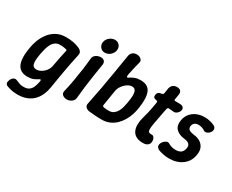

<svg xmlns="http://www.w3.org/2000/svg" viewBox="-128 -1199 2276 1881"><g transform="rotate(30 1010.0 -258.5)"><path d="M163 213Q124 213 92 205.5Q60 198 41 190Q24 183 20 168.5Q16 154 24 135Q33 109 51 97.5Q69 86 89 94Q105 99 126 108.5Q147 118 178 118Q216 118 238 103Q260 88 272 61Q284 34 291 -3Q294 -18 292.5 -23.5Q291 -29 285 -28Q280 -28 265 -17.5Q250 -7 224.5 3Q199 13 160 13Q103 13 72 -16Q41 -45 33.5 -98.5Q26 -152 38 -225L42 -250Q48 -290 65.5 -335.5Q83 -381 113.5 -421.5Q144 -462 190 -487.5Q236 -513 299 -513Q348 -513 383 -505.5Q418 -498 445 -487Q467 -479 481 -462.5Q495 -446 489 -421Q477 -367 467 -316Q457 -265 448 -214.5Q439 -164 430.5 -112.5Q422 -61 413 -7Q407 33 390 72.5Q373 112 344 143.5Q315 175 270 194Q225 213 163 213ZM202 -92Q229 -92 255.5 -107.5Q282 -123 301.5 -149Q321 -175 326 -207Q334 -255 344 -302Q354 -349 364 -395Q366 -401 364 -404Q362 -407 357 -409Q347 -412 328.5 -415Q310 -418 284 -418Q254 -418 232 -402.5Q210 -387 196.5 -361.5Q183 -336 175 -306.5Q167 -277 162 -250L158 -225Q146 -156 155.5 -124Q165 -92 202 -92Z M607 13Q578 13 558.5 -3Q539 -19 546 -47Q562 -114 574 -182Q586 -250 595.5 -318.5Q605 -387 611 -453Q613 -472 625 -485Q637 -498 655 -505.5Q673 -513 692 -513Q719 -513 732.5 -497Q746 -481 741 -454Q730 -387 719.5 -318.5Q709 -250 700.5 -182Q692 -114 686 -47Q684 -29 672 -15.5Q660 -2 643 5.5Q626 13 607 13ZM700 -570Q678 -570 662 -581Q646 -592 638 -610Q630 -628 633 -650Q637 -673 650.5 -690.5Q664 -708 684 -719Q704 -730 726 -730Q759 -730 778.5 -706.5Q798 -683 793 -650Q788 -618 761.5 -594Q735 -570 700 -570Z M1001 13Q954 13 923 10Q892 7 864 5Q837 3 819 -13Q801 -29 807 -56Q828 -156 846 -255.5Q864 -355 880.5 -454.5Q897 -554 913 -654Q917 -681 935.5 -697Q954 -713 983 -713Q1002 -713 1017.5 -705.5Q1033 -698 1040.5 -685Q1048 -672 1043 -653Q1033 -616 1024 -576.5Q1015 -537 1008 -503Q1005 -483 1006.5 -476.5Q1008 -470 1015 -470Q1021 -471 1036 -481.5Q1051 -492 1077.5 -502.5Q1104 -513 1142 -513Q1227 -513 1253.5 -452Q1280 -391 1262 -275L1258 -250Q1253 -220 1241 -184.5Q1229 -149 1208.5 -114Q1188 -79 1159 -50.5Q1130 -22 1090.5 -4.5Q1051 13 1001 13ZM1019 -97Q1050 -97 1071 -111.5Q1092 -126 1105.5 -149Q1119 -172 1126.5 -199Q1134 -226 1138 -250L1142 -275Q1154 -344 1145.5 -381Q1137 -418 1100 -418Q1074 -418 1047 -400Q1020 -382 1000 -353.5Q980 -325 975 -293L947 -120Q946 -114 947.5 -110Q949 -106 952 -105Q964 -100 981.5 -98.5Q999 -97 1019 -97Z M1481 9Q1425 12 1392 -5Q1359 -22 1344.5 -53Q1330 -84 1331 -124Q1332 -164 1344 -207Q1354 -241 1361.5 -273Q1369 -305 1375 -337Q1381 -369 1386 -403Q1388 -409 1386 -411.5Q1384 -414 1381 -416Q1378 -418 1374 -419Q1350 -422 1341.5 -432Q1333 -442 1336 -461Q1339 -479 1350.5 -489Q1362 -499 1387 -501Q1394 -503 1399 -506.5Q1404 -510 1405 -517Q1407 -532 1410 -548Q1413 -564 1415 -579Q1421 -604 1438.5 -618.5Q1456 -633 1484 -633Q1511 -633 1524.5 -619.5Q1538 -606 1535 -579Q1533 -564 1530 -549Q1527 -534 1525 -519Q1522 -505 1535 -505Q1550 -505 1565.5 -504.5Q1581 -504 1595 -504Q1614 -503 1626.5 -491.5Q1639 -480 1636 -461Q1633 -440 1615 -423Q1597 -406 1579 -406Q1564 -407 1548.5 -408.5Q1533 -410 1518 -411Q1512 -412 1507.5 -407.5Q1503 -403 1500 -394Q1491 -347 1482 -301Q1473 -255 1464 -205Q1457 -163 1457.5 -140.5Q1458 -118 1468 -111Q1478 -104 1499 -105Q1517 -108 1529.5 -88.5Q1542 -69 1538 -38Q1534 -16 1516.5 -4Q1499 8 1481 9Z M1763 13Q1724 13 1692 5.5Q1660 -2 1639 -10Q1623 -17 1615 -32Q1607 -47 1615 -70Q1621 -85 1633.5 -98Q1646 -111 1662 -117.5Q1678 -124 1691 -116Q1705 -107 1726.5 -99.5Q1748 -92 1779 -92Q1815 -92 1837 -108.5Q1859 -125 1865 -162Q1870 -191 1854.5 -208Q1839 -225 1795 -230Q1765 -233 1741.5 -243.5Q1718 -254 1701.5 -270.5Q1685 -287 1679 -311.5Q1673 -336 1678 -368Q1685 -412 1710.5 -444.5Q1736 -477 1776 -495Q1816 -513 1866 -513Q1898 -513 1927 -506Q1956 -499 1975 -490Q1992 -483 2000 -468Q2008 -453 1999 -430Q1993 -416 1980 -405Q1967 -394 1951.5 -390.5Q1936 -387 1925 -395Q1912 -404 1893.5 -411Q1875 -418 1851 -418Q1824 -418 1808 -405Q1792 -392 1788 -368Q1785 -345 1799.5 -330.5Q1814 -316 1860 -310Q1902 -306 1932.5 -287Q1963 -268 1977.5 -235.5Q1992 -203 1984 -156Q1972 -77 1911.5 -32Q1851 13 1763 13Z"/></g></svg>

Font: Winky Sans Medium
Style: Italic
Weight: 500
Italic angle: -8.97852°
Designer: Simon Atzbach
Foundry: typofactur
Version: Version 1.205